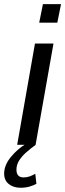

<svg xmlns="http://www.w3.org/2000/svg" viewBox="-76 -700 315 928"><path d="M7 0 93 -489.5H182.5L96 0ZM113.5 -590.5 131.5 -680H219L201 -590.5ZM50 -5 96.5 0Q73 17 51.8 35.5Q30.5 54 17 75Q3.5 96 3.5 120Q3.5 157.5 38 157.5Q53 157.5 66.8 152.8Q80.5 148 94.5 140L100 188.5Q86.5 196 66.8 201.8Q47 207.5 23.5 207.5Q-10.5 207.5 -33.2 189.8Q-56 172 -56 138.5Q-55.5 97.5 -23.2 58.5Q9 19.5 50 -5Z"/></svg>

Font: Cabin
Style: Italic
Weight: 400
Width: 4
Italic angle: -10°
Designer: Pablo Impallari
Foundry: Pablo Impallari. http://www.impallari.com Igino Marini. http://www.ikern.com
Version: Version 3.001